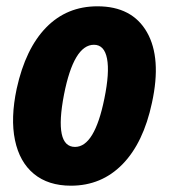

<svg xmlns="http://www.w3.org/2000/svg" viewBox="-20 -579 535 609"><path d="M205 10Q133 10 87.5 -27.5Q42 -65 27.5 -134.5Q13 -204 33 -298Q61 -425 126.5 -492Q192 -559 289 -559Q399 -559 446 -477Q493 -395 462 -253Q435 -126 368.5 -58Q302 10 205 10ZM218 -113Q280 -113 311 -266Q328 -349 319.5 -393Q311 -437 278 -437Q214 -437 183 -279Q151 -113 218 -113Z"/></svg>

Font: Noto Sans Condensed ExtraBold
Style: Italic
Weight: 800
Width: 3
Italic angle: -12°
Designer: Monotype Design Team
Foundry: Monotype Imaging Inc.
Version: Version 2.013; ttfautohint (v1.8.4.7-5d5b)